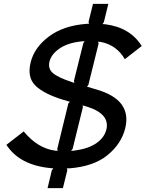

<svg xmlns="http://www.w3.org/2000/svg" viewBox="-20 -859 755 989"><path d="M528 -192Q547 -273 427 -310L417 -313L405 -316L407 -307L354 -92L346 -82Q348 -82 354 -82.5Q360 -83 361 -83Q433 -92 475 -120.5Q517 -149 528 -192ZM409 -636 416 -647Q413 -646 402 -646Q331 -639 288 -610Q245 -581 235 -542Q226 -506 252 -483Q278 -460 351 -436L363 -432L361 -443ZM625 -198Q605 -118 534 -60Q463 -2 339 8H324L327 17L304 110H225L247 18L255 8Q244 8 241 7Q81 -8 13 -113L102 -182Q174 -95 264 -83Q266 -83 271 -82.5Q276 -82 277 -82L275 -92L332 -326L340 -335Q339 -335 334.5 -336Q330 -337 329 -338Q323 -340 315 -342.5Q307 -345 305 -345Q205 -376 162 -418.5Q119 -461 138 -538Q157 -615 232 -671Q307 -727 424 -736Q435 -736 439 -737L436 -746L459 -839H538L515 -745L508 -735Q510 -735 515 -734.5Q520 -734 522 -734Q650 -718 710 -622L623 -554Q581 -627 499 -643Q498 -643 492 -643.5Q486 -644 485 -644L488 -635L435 -421L428 -413Q429 -412 434.5 -410.5Q440 -409 441 -409Q449 -406 461.5 -402.5Q474 -399 477 -398Q661 -345 625 -198Z"/></svg>

Font: Sinkin Sans 400 Italic
Style: Italic
Weight: 400
Italic angle: -112°
Designer: Keith Bates
Foundry: K-Type
Version: Sinkin Sans (version 1.0)  by Keith Bates   •   © 2014   www